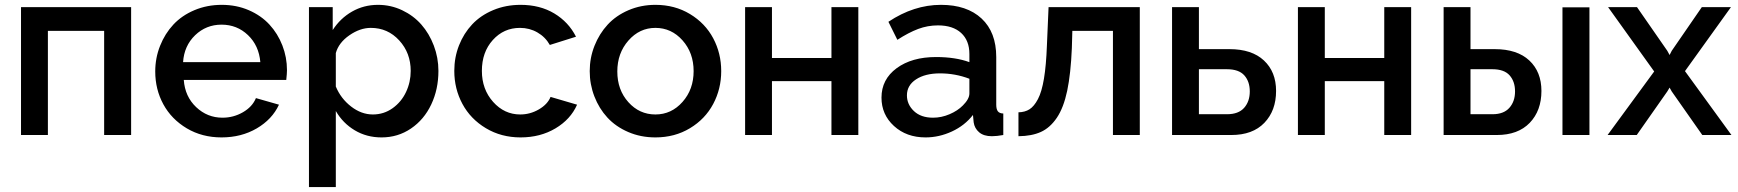

<svg xmlns="http://www.w3.org/2000/svg" viewBox="-20 -552 7107 785"><path d="M65.9 0V-522.9H516.1V0H405.8V-425.8H175.8V0Z M885.7 9.8Q806.2 9.8 743.7 -27.3Q681.2 -64.5 647.9 -125.5Q614.7 -186.5 614.7 -259.8Q614.7 -314.9 634.5 -364.7Q654.3 -414.6 689 -451.7Q723.6 -488.8 775.1 -510.5Q826.7 -532.2 886.7 -532.2Q946.8 -532.2 997.3 -510.3Q1047.9 -488.3 1081.8 -451.4Q1115.7 -414.6 1134.5 -366.2Q1153.3 -317.9 1153.3 -265.1Q1153.3 -251.5 1150.4 -225.1H731.4Q736.3 -157.2 782 -114Q827.6 -70.8 889.6 -70.8Q934.6 -70.8 973.1 -93Q1011.7 -115.2 1026.4 -150.9L1120.6 -124Q1092.8 -64 1029.8 -27.1Q966.8 9.8 885.7 9.8ZM728.5 -297.9H1044.4Q1038.6 -365.7 993.9 -408.4Q949.2 -451.2 885.7 -451.2Q822.8 -451.2 777.8 -408Q732.9 -364.7 728.5 -297.9Z M1353 -98.1V212.9H1243.2V-522.9H1340.3V-429.2Q1371.1 -477.1 1419.2 -504.6Q1467.3 -532.2 1525.4 -532.2Q1577.6 -532.2 1624 -510.3Q1670.4 -488.3 1702.6 -451.7Q1734.9 -415 1753.7 -365.5Q1772.5 -315.9 1772.5 -262.2Q1772.5 -187 1743.2 -125Q1713.9 -63 1660.4 -26.6Q1606.9 9.8 1540 9.8Q1479 9.8 1430.4 -19.3Q1381.8 -48.3 1353 -98.1ZM1659.2 -262.2Q1659.2 -335.4 1612.3 -386.7Q1565.4 -438 1496.1 -438Q1452.1 -438 1408.4 -407.7Q1364.7 -377.4 1353 -335V-198.2Q1373.5 -148.9 1415.5 -116.5Q1457.5 -84 1504.4 -84Q1549.3 -84 1585.2 -109.6Q1621.1 -135.3 1640.1 -175.8Q1659.2 -216.3 1659.2 -262.2Z M2108.4 9.8Q2029.3 9.8 1966.6 -27.8Q1903.8 -65.4 1870.6 -127.2Q1837.4 -189 1837.4 -262.2Q1837.4 -317.4 1856.7 -366.5Q1876 -415.5 1910.6 -452.4Q1945.3 -489.3 1996.6 -510.7Q2047.9 -532.2 2108.4 -532.2Q2187.5 -532.2 2246.1 -497.1Q2304.7 -461.9 2335 -401.9L2228 -368.2Q2209.5 -400.9 2177.2 -419.4Q2145 -438 2106 -438Q2039.6 -438 1994.9 -388.4Q1950.2 -338.9 1950.2 -262.2Q1950.2 -187 1996.1 -135.5Q2042 -84 2106.9 -84Q2147.5 -84 2183.1 -104.7Q2218.8 -125.5 2231 -155.8L2339.4 -124Q2313 -64 2251 -27.1Q2189 9.8 2108.4 9.8Z M2659.7 -532.2Q2738.8 -532.2 2801 -494.6Q2863.3 -457 2896 -395.5Q2928.7 -334 2928.7 -261.2Q2928.7 -188.5 2896 -127Q2863.3 -65.4 2801 -27.8Q2738.8 9.8 2659.7 9.8Q2599.6 9.8 2548.6 -12.2Q2497.6 -34.2 2463.4 -71.3Q2429.2 -108.4 2410.2 -157.7Q2391.1 -207 2391.1 -261.2Q2391.1 -315.4 2410.6 -364.7Q2430.2 -414.1 2464.4 -451.2Q2498.5 -488.3 2549.6 -510.3Q2600.6 -532.2 2659.7 -532.2ZM2659.7 -438Q2594.7 -438 2549.3 -386.2Q2503.9 -334.5 2503.9 -259.8Q2503.9 -184.6 2549.1 -134.3Q2594.2 -84 2659.7 -84Q2725.1 -84 2770.5 -135.3Q2815.9 -186.5 2815.9 -261.2Q2815.9 -335.9 2770.5 -387Q2725.1 -438 2659.7 -438Z M3026.4 0V-522.9H3136.2V-314.9H3379.4V-522.9H3489.3V0H3379.4V-220.2H3136.2V0Z M3584 -152.8Q3584 -227.5 3646 -273.2Q3708 -318.8 3807.1 -318.8Q3886.7 -318.8 3943.4 -297.9V-331.1Q3943.4 -386.2 3909.7 -417.2Q3876 -448.2 3814.9 -448.2Q3772.9 -448.2 3733.9 -433.6Q3694.8 -418.9 3648.9 -389.2L3612.3 -462.9Q3716.3 -532.2 3827.1 -532.2Q3933.1 -532.2 3993.2 -476.3Q4053.2 -420.4 4053.2 -318.8V-124Q4053.2 -105.5 4059.8 -96.9Q4066.4 -88.4 4082 -87.9V0Q4055.7 4.9 4035.2 4.9Q4002 4.9 3983.2 -11.2Q3964.4 -27.3 3960.9 -51.8L3958 -82Q3924.3 -38.6 3871.8 -14.4Q3819.3 9.8 3764.2 9.8Q3686 9.8 3635 -36.9Q3584 -83.5 3584 -152.8ZM3917 -121.1Q3943.4 -147.5 3943.4 -169.9V-230Q3885.7 -252 3823.2 -252Q3762.7 -252 3725.3 -227.5Q3688 -203.1 3688 -162.1Q3688 -125 3716.6 -97.9Q3745.1 -70.8 3794.9 -70.8Q3829.1 -70.8 3862.3 -85Q3895.5 -99.1 3917 -121.1Z M4144 4.9V-92.8Q4170.4 -93.3 4189.2 -105.2Q4208 -117.2 4223.6 -146.7Q4239.3 -176.3 4248.3 -230.5Q4257.3 -284.7 4260.3 -365.2L4267.1 -522.9H4640.1V0H4530.3V-425.8H4364.3L4362.3 -355Q4357.9 -250.5 4343.3 -180.9Q4328.6 -111.3 4300.8 -70.3Q4272.9 -29.3 4235.6 -12.5Q4198.2 4.4 4144 4.9Z M4772 0V-522.9H4881.8V-351.1H5006.8Q5098.1 -351.1 5147.7 -304.7Q5197.3 -258.3 5197.3 -180.2Q5197.3 -99.6 5149.4 -49.8Q5101.6 0 5014.2 0ZM4881.8 -85H4997.1Q5043.5 -85 5066.7 -111.1Q5089.8 -137.2 5089.8 -178.2Q5089.8 -218.8 5067.4 -243.9Q5044.9 -269 4996.1 -269H4881.8Z M5286.6 0V-522.9H5396.5V-314.9H5639.6V-522.9H5749.5V0H5639.6V-220.2H5396.5V0Z M5882.3 0V-522.9H5992.2V-351.1H6091.3Q6183.1 -351.1 6232.7 -304.7Q6282.2 -258.3 6282.2 -180.2Q6282.2 -99.6 6234.4 -49.8Q6186.5 0 6099.6 0ZM6368.2 0V-522H6478.5V0ZM5992.2 -85H6082.5Q6127.9 -85 6151.1 -111.1Q6174.3 -137.2 6174.3 -178.2Q6174.3 -218.8 6152.1 -243.9Q6129.9 -269 6081.5 -269H5992.2Z M6672.9 -522.9 6796.9 -344.2 6806.2 -327.1 6814.9 -344.2 6938 -522.9H7057.1L6869.1 -261.2L7059.1 0H6939.9L6814.9 -178.2L6806.2 -193.8L6796.9 -178.2L6671.9 0H6552.7L6743.2 -259.8L6554.7 -522.9Z"/></svg>

Font: Rawline SemiBold
Style: Regular
Weight: 600
Designer: Matt McInerney, Pablo Impallari, Rodrigo Fuenzalida
Foundry: Matt McInerney, Pablo Impallari, Rodrigo Fuenzalida
Version: Version 4.020;PS 004.020;hotconv 1.0.88;makeotf.lib2.5.64775